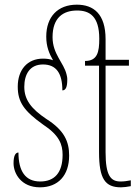

<svg xmlns="http://www.w3.org/2000/svg" viewBox="-20 -792 600 822"><path d="M151 10C229 10 276 -41 276 -126C276 -185 256 -234 178 -283C114 -326 84 -365 84 -420C84 -473 107 -516 164 -516C221 -516 247 -478 247 -405C262 -405 268 -421 268 -450C268 -452 268 -453 268 -455C268 -458 267 -466 265 -473C253 -524 205 -560 205 -633C205 -717 251 -747 310 -747C364 -747 405 -722 405 -626C405 -569 397 -531 344 -531V-511H404V-141C404 -26 430 10 498 10C509 10 525 8 540 5V-20C523 -17 512 -15 496 -15C454 -15 432 -40 432 -140V-511H532V-536H432V-624C432 -733 380 -772 309 -772C227 -772 178 -720 178 -635C178 -592 191 -562 207 -534C195 -539 180 -541 164 -541C97 -541 56 -493 56 -421C56 -355 83 -317 164 -259C234 -213 248 -174 248 -129C248 -52 213 -15 152 -15C88 -15 59 -60 59 -139C46 -139 38 -125 38 -93C38 -50 70 10 151 10Z"/></svg>

Font: Noto Serif ExtraCondensed Thin
Style: Regular
Weight: 100
Width: 2
Designer: Monotype Design Team
Foundry: Monotype Imaging Inc.
Version: Version 2.013